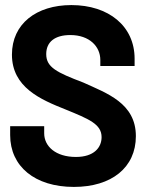

<svg xmlns="http://www.w3.org/2000/svg" viewBox="-20 -728 579 756"><path d="M271 8C419 8 515 -68 515 -192C515 -322 400 -361 308 -403C203 -443 162 -463 162 -515C162 -563 196 -590 257 -590C332 -590 375 -545 375 -492V-468H510V-497C510 -625 408 -708 261 -708C123 -708 27 -634 27 -513C27 -384 140 -336 238 -297C331 -259 380 -239 380 -188C380 -147 350 -110 279 -110C199 -110 154 -152 154 -203V-231H20V-196C20 -73 117 8 271 8Z"/></svg>

Font: Vanilla Cream ExtraBold
Style: Regular
Weight: 800
Designer: Jeremy Tribby, Jinavaṁso
Foundry: Tribby Type
Version: Version 1.422;Glyphs 3.1.2 (3151)